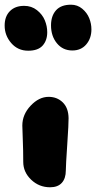

<svg xmlns="http://www.w3.org/2000/svg" viewBox="-34 -771 409 817"><path d="M273.9 -556.2Q233.4 -556.2 208.3 -586.7Q183.1 -617.2 183.1 -663.1Q183.1 -703.1 204.3 -727.1Q225.6 -751 268.1 -751Q295.4 -751 315.9 -733.9Q336.4 -716.8 345.7 -693.6Q355 -670.4 355 -646Q355 -607.9 333 -582Q311 -556.2 273.9 -556.2ZM85.9 -555.2Q42 -555.2 13.9 -587.6Q-14.2 -620.1 -14.2 -662.1Q-14.2 -701.2 8.1 -723.6Q30.3 -746.1 68.8 -746.1Q100.1 -746.1 123.3 -727.8Q146.5 -709.5 156.7 -684.6Q167 -659.7 167 -633.8Q167 -599.1 147.5 -577.1Q127.9 -555.2 85.9 -555.2ZM179.2 25.9Q132.3 25.9 98.6 -6.3Q64.9 -38.6 64.9 -82Q64.9 -130.4 63 -175.5Q61 -220.7 61 -236.8Q61 -283.7 96.4 -321.3Q131.8 -358.9 172.9 -358.9Q209 -358.9 233.2 -335.2Q257.3 -311.5 257.8 -268.1Q258.3 -247.1 252.2 -156.5Q246.1 -65.9 246.1 -45.9Q246.1 -11.7 229 7.1Q211.9 25.9 179.2 25.9Z"/></svg>

Font: Shantell Sans Irregular Bouncy
Style: Regular
Weight: 800
Designer: Stephen Nixon, Anya Danilova, Shantell Martin
Foundry: Arrow Type
Version: Version 1.006;[9816181b4]